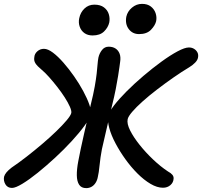

<svg xmlns="http://www.w3.org/2000/svg" viewBox="-48 -957 1043 991"><path d="M793 12Q763 12 729 -8Q695 -28 661.5 -61.5Q628 -95 599 -135.5Q570 -176 548 -217.5Q526 -259 516 -296Q506 -333 511 -358Q514 -378 540 -412Q566 -446 606 -486Q646 -526 692.5 -565.5Q739 -605 785 -638.5Q831 -672 868.5 -692Q906 -712 927 -712Q942 -712 953.5 -705Q965 -698 971 -686.5Q977 -675 974 -660Q972 -647 959.5 -634Q947 -621 929 -610Q889 -586 846 -556Q803 -526 762 -494.5Q721 -463 688 -433.5Q655 -404 634.5 -380Q614 -356 611 -342Q606 -319 623.5 -284Q641 -249 672.5 -209.5Q704 -170 742.5 -133.5Q781 -97 819 -72Q834 -64 841.5 -55Q849 -46 848 -35Q847 -15 831.5 -1.5Q816 12 793 12ZM14 13Q-9 13 -20 -5.5Q-31 -24 -27 -45Q-24 -56 -14.5 -67.5Q-5 -79 12 -92Q49 -117 89.5 -148.5Q130 -180 170 -214Q210 -248 243 -280Q276 -312 296.5 -336.5Q317 -361 320 -374Q322 -385 312.5 -406.5Q303 -428 286 -454.5Q269 -481 247.5 -508.5Q226 -536 205 -559.5Q184 -583 167 -597Q144 -616 135 -630Q126 -644 129 -661Q130 -679 144.5 -692Q159 -705 179 -705Q199 -705 225 -685.5Q251 -666 279.5 -633.5Q308 -601 334.5 -563Q361 -525 381.5 -487Q402 -449 413 -417.5Q424 -386 420 -368Q415 -345 388.5 -308.5Q362 -272 322.5 -229Q283 -186 237 -143.5Q191 -101 147 -65.5Q103 -30 67.5 -8.5Q32 13 14 13ZM397 14Q372 14 360.5 -3.5Q349 -21 348.5 -52Q348 -83 356 -125Q361 -153 369 -190Q377 -227 386 -267Q395 -307 404 -345Q413 -383 420 -415Q434 -471 441 -510.5Q448 -550 451 -577.5Q454 -605 455.5 -624.5Q457 -644 460 -660Q465 -682 478.5 -699Q492 -716 513 -716Q534 -716 548.5 -706.5Q563 -697 569.5 -679.5Q576 -662 572 -637Q571 -629 568.5 -611Q566 -593 561.5 -564.5Q557 -536 549.5 -497.5Q542 -459 530 -411Q515 -345 501.5 -289Q488 -233 478 -187Q470 -145 466 -104.5Q462 -64 457 -44Q454 -27 445.5 -13.5Q437 0 424.5 7Q412 14 397 14ZM670 -781Q636 -781 616.5 -807Q597 -833 604 -871Q610 -898 633 -917.5Q656 -937 685 -937Q713 -937 730.5 -923.5Q748 -910 755 -889.5Q762 -869 758 -848Q753 -826 731.5 -803.5Q710 -781 670 -781ZM430 -774Q405 -774 388 -786Q371 -798 363.5 -819Q356 -840 361 -863Q367 -893 388 -913Q409 -933 439 -933Q470 -933 488.5 -919Q507 -905 513.5 -884Q520 -863 516 -841Q510 -815 489 -794.5Q468 -774 430 -774Z"/></svg>

Font: Shantell Sans Medium
Style: Italic
Weight: 500
Italic angle: -11°
Designer: Stephen Nixon, Anya Danilova, Shantell Martin
Foundry: Arrow Type
Version: Version 1.011;[c5ecc13dd]